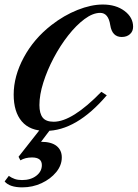

<svg xmlns="http://www.w3.org/2000/svg" viewBox="-35 -554 594 828"><path d="M162.5 10.5Q94 10.5 59 -30.5Q24 -71.5 24 -146Q24 -225.5 67.5 -306.2Q111 -387 187 -446Q241 -488 299.5 -511.2Q358 -534.5 408.5 -534.5Q465 -534.5 502 -506.8Q539 -479 539 -438.5Q539 -419 525.5 -406.8Q512 -394.5 490 -394.5Q448.5 -394.5 440.5 -445.5Q432.5 -498.5 397 -498.5Q365.5 -498.5 329.5 -471.8Q293.5 -445 259 -401Q224.5 -357 196.5 -304Q168.5 -251 151.8 -198Q135 -145 135 -101Q135 -65 149 -47Q163 -29 196.5 -29Q276.5 -29 402 -158L425.5 -143Q294.5 10.5 162.5 10.5ZM61 254Q6.5 254 -15 228.5L3 204.5Q15 213 28.5 217.8Q42 222.5 60 222.5Q97.5 222.5 121.5 204Q145.5 185.5 145.5 158Q145.5 125 103 125Q74 125 53 137.5L45 122L154 -16.5H198L142 57.5Q186.5 57.5 209 75.5Q231.5 93.5 231.5 125Q231.5 159 207.2 188.5Q183 218 144.2 236Q105.5 254 61 254Z"/></svg>

Font: Libre Caslon Text Medium Italic
Style: Regular
Weight: 500
Italic angle: -22.583°
Designer: Pablo Impallari, Rodrigo Fuenzalida, Katja Schimmel
Foundry: Pablo Impallari, Rodrigo Fuenzalida
Version: Version 2.000